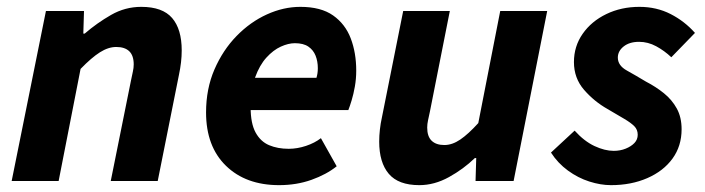

<svg xmlns="http://www.w3.org/2000/svg" viewBox="-20 -528 2056 560"><path d="M14 0 114 -496H225L223 -430H227Q263 -461 304 -484.5Q345 -508 392 -508Q454 -508 482 -475.5Q510 -443 510 -381Q510 -364 508 -346.5Q506 -329 502 -310L440 0H303L362 -293Q365 -308 367.5 -319Q370 -330 370 -340Q370 -366 357 -378.5Q344 -391 319 -391Q296 -391 271.5 -375.5Q247 -360 215 -327L151 0Z M794 12Q697 12 639 -44.5Q581 -101 581 -200Q581 -269 605.5 -325.5Q630 -382 670 -423Q710 -464 758.5 -486Q807 -508 856 -508Q916 -508 951.5 -483Q987 -458 1003 -416Q1019 -374 1019 -322Q1019 -298 1015 -275.5Q1011 -253 1005.5 -235Q1000 -217 996 -207H683L693 -301H903Q905 -308 906 -314.5Q907 -321 907 -329Q907 -349 900.5 -365.5Q894 -382 879.5 -392Q865 -402 840 -402Q821 -402 799 -392Q777 -382 757 -360Q737 -338 724 -302Q711 -266 711 -215Q711 -168 725.5 -141.5Q740 -115 765 -104.5Q790 -94 822 -94Q847 -94 872.5 -102.5Q898 -111 916 -125L962 -43Q932 -19 888.5 -3.5Q845 12 794 12Z M1203 12Q1142 12 1114 -21Q1086 -54 1086 -115Q1086 -132 1088 -150Q1090 -168 1094 -186L1156 -496H1292L1234 -203Q1231 -189 1228.5 -177.5Q1226 -166 1226 -156Q1226 -130 1239 -117.5Q1252 -105 1276 -105Q1299 -105 1322.5 -121Q1346 -137 1375 -169L1439 -496H1576L1478 0H1367L1369 -67H1365Q1332 -35 1289.5 -11.5Q1247 12 1203 12Z M1762 12Q1732 12 1699 1.5Q1666 -9 1636.5 -30.5Q1607 -52 1587 -83L1656 -147Q1684 -116 1714 -102Q1744 -88 1770 -88Q1789 -88 1805 -94.5Q1821 -101 1830.5 -111Q1840 -121 1840 -135Q1840 -150 1830 -160Q1820 -170 1800.5 -181.5Q1781 -193 1752 -210Q1713 -232 1683.5 -266Q1654 -300 1654 -347Q1654 -393 1679.5 -429.5Q1705 -466 1748.5 -487Q1792 -508 1845 -508Q1895 -508 1936 -487Q1977 -466 2007 -432L1938 -361Q1918 -380 1894 -393Q1870 -406 1844 -406Q1816 -406 1799 -392.5Q1782 -379 1782 -360Q1782 -337 1808 -322.5Q1834 -308 1864 -290Q1893 -275 1916.5 -256Q1940 -237 1954 -211.5Q1968 -186 1968 -151Q1968 -102 1941.5 -65.5Q1915 -29 1868 -8.5Q1821 12 1762 12Z"/></svg>

Font: Source Sans 3 ExtraLight
Style: Bold Italic
Weight: 700
Italic angle: -11°
Version: Version 3.052;hotconv 1.1.0;makeotfexe 2.6.0